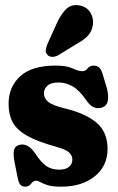

<svg xmlns="http://www.w3.org/2000/svg" viewBox="-20 -706 454 739"><path d="M207.5 -53Q233.5 -53 246 -64.2Q258.5 -75.5 258.5 -91.5Q258.5 -106.5 247 -118.2Q235.5 -130 198 -140.5Q125.5 -160.5 85.2 -183Q45 -205.5 29 -235.2Q13 -265 13 -306.5Q13 -371.5 57.8 -412.5Q102.5 -453.5 194 -453.5Q236.5 -453.5 259.2 -442.8Q282 -432 297 -432Q309.5 -432 317.2 -442.8Q325 -453.5 341.5 -453.5Q353 -453.5 361.8 -446Q370.5 -438.5 376.5 -416L391.5 -366Q398.5 -338 395.2 -319Q392 -300 376 -293.5Q341 -279 314 -317.5Q287 -357.5 260.5 -373Q234 -388.5 205 -388.5Q176 -388.5 162.5 -376Q149 -363.5 149 -346.5Q149 -328 165.2 -314.2Q181.5 -300.5 230 -288.5Q308.5 -270 351.2 -234Q394 -198 394 -133Q394 -67 344.5 -27.2Q295 12.5 215.5 12.5Q182 12.5 163.8 6.8Q145.5 1 135.8 -4.8Q126 -10.5 119.5 -10.5Q107.5 -10.5 99.8 1Q92 12.5 77 12.5Q65.5 12.5 58.5 5Q51.5 -2.5 48 -21.5L36 -82Q30.5 -111.5 33.8 -127.8Q37 -144 55 -148.5Q87 -156.5 115 -116.5Q138 -80.5 158.5 -66.8Q179 -53 207.5 -53ZM196.5 -611.5Q212.5 -648.5 233.2 -669.8Q254 -691 286.5 -685Q314 -680 327.8 -657.5Q341.5 -635 337.5 -609.5Q333.5 -585 318 -568.2Q302.5 -551.5 271 -534.5L202.5 -492.5Q192 -487 180.5 -487.2Q169 -487.5 162.5 -495Q154.5 -504 156.2 -514.8Q158 -525.5 163 -537.5Z"/></svg>

Font: Fraunces 144pt S100
Style: Bold
Weight: 700
Version: Version 1.000; ttfautohint (v1.8.3)